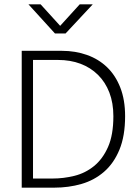

<svg xmlns="http://www.w3.org/2000/svg" viewBox="-20 -864 642 884"><path d="M265 -630Q327 -630 380.5 -611Q434 -592 473 -554.5Q512 -517 534 -460.5Q556 -404 556 -329Q556 -238 530 -175Q504 -112 459 -73Q414 -34 355 -17Q296 0 230 0H80V-630ZM132 -42H221Q273 -42 323 -54.5Q373 -67 413 -99.5Q453 -132 477.5 -187.5Q502 -243 502 -329Q502 -390 483.5 -438Q465 -486 431 -519.5Q397 -553 350.5 -570.5Q304 -588 247 -588H132ZM111 -844H167L257 -745L347 -844H407L282 -710H233Z"/></svg>

Font: Mukta Vaani ExtraLight
Style: Regular
Weight: 275
Designer: Noopur Datye, Girish Dalvi, Yashodeep Gholap, Pallavi Karambelkar
Foundry: Ek Type
Version: Version 2.538;PS 1.000;hotconv 16.6.51;makeotf.lib2.5.65220;